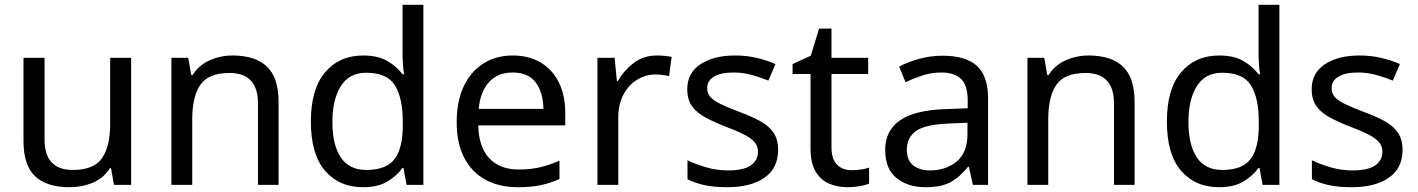

<svg xmlns="http://www.w3.org/2000/svg" viewBox="-20 -780 5982 810"><path d="M533.2 -536.1V0H460.9L448.2 -70.8H443.8Q418 -28.8 372.1 -9.5Q326.2 9.8 273.9 9.8Q176.8 9.8 127.9 -36.6Q79.1 -83 79.1 -185.1V-536.1H168V-190.9Q168 -63 287.1 -63Q376 -63 410.4 -113Q444.8 -163.1 444.8 -256.8V-536.1Z M960.9 -545.9Q1057.1 -545.9 1106.2 -499Q1155.3 -452.1 1155.3 -349.1V0H1068.4V-342.8Q1068.4 -472.2 948.2 -472.2Q859.4 -472.2 825.2 -422.1Q791 -372.1 791 -277.8V0H703.1V-536.1H773.9L787.1 -462.9H792Q818.4 -504.9 864.3 -525.4Q910.2 -545.9 960.9 -545.9Z M1511.2 9.8Q1411.1 9.8 1351.3 -59.6Q1291.5 -128.9 1291.5 -267.1Q1291.5 -404.8 1351.8 -475.3Q1412.1 -545.9 1512.2 -545.9Q1574.2 -545.9 1613.8 -522.9Q1653.3 -500 1678.2 -466.8H1684.6Q1682.1 -480 1680.2 -505.4Q1678.2 -530.8 1678.2 -545.9V-759.8H1766.1V0H1695.3L1682.1 -71.8H1678.2Q1654.3 -38.1 1614.3 -14.2Q1574.2 9.8 1511.2 9.8ZM1525.4 -63Q1610.4 -63 1644.8 -109.4Q1679.2 -155.8 1679.2 -250V-266.1Q1679.2 -366.2 1646.2 -419.7Q1613.3 -473.1 1524.4 -473.1Q1453.1 -473.1 1417.7 -416.5Q1382.3 -359.9 1382.3 -265.1Q1382.3 -168.9 1417.7 -116Q1453.1 -63 1525.4 -63Z M2143.6 -545.9Q2211.4 -545.9 2261.5 -515.9Q2311.5 -485.8 2338.1 -431.4Q2364.7 -377 2364.7 -304.2V-251H1997.6Q1999.5 -160.2 2043.9 -112.5Q2088.4 -64.9 2168.5 -64.9Q2219.7 -64.9 2259 -74.5Q2298.3 -84 2340.3 -102.1V-24.9Q2299.8 -6.8 2259.8 1.5Q2219.7 9.8 2164.6 9.8Q2087.4 9.8 2029.5 -21Q1971.7 -51.8 1939.2 -112.8Q1906.7 -173.8 1906.7 -264.2Q1906.7 -352.1 1936 -415Q1965.3 -478 2019 -512Q2072.8 -545.9 2143.6 -545.9ZM2142.6 -474.1Q2079.6 -474.1 2043 -433.6Q2006.3 -393.1 1999.5 -320.8H2272.5Q2271.5 -389.2 2240.5 -431.6Q2209.5 -474.1 2142.6 -474.1Z M2750.5 -545.9Q2765.6 -545.9 2782.5 -544.4Q2799.3 -543 2813.5 -540L2802.7 -459Q2789.6 -461.9 2773.4 -463.9Q2757.3 -465.8 2744.6 -465.8Q2703.6 -465.8 2667.5 -443.4Q2631.3 -420.9 2609.9 -380.4Q2588.4 -339.8 2588.4 -286.1V0H2500.5V-536.1H2572.8L2582.5 -438H2586.4Q2611.3 -481.9 2652.8 -513.9Q2694.3 -545.9 2750.5 -545.9Z M3262.7 -147.9Q3262.7 -69.8 3204.6 -30Q3146.5 9.8 3048.8 9.8Q2992.7 9.8 2952.1 1Q2911.6 -7.8 2880.4 -23.9V-104Q2912.6 -87.9 2958 -74.5Q3003.4 -61 3050.8 -61Q3117.7 -61 3147.7 -82.5Q3177.7 -104 3177.7 -140.1Q3177.7 -160.2 3166.7 -176Q3155.8 -191.9 3127.2 -208Q3098.6 -224.1 3045.4 -244.1Q2993.7 -264.2 2956.5 -284.2Q2919.4 -304.2 2899.4 -332Q2879.4 -359.9 2879.4 -403.8Q2879.4 -472.2 2935.1 -509Q2990.7 -545.9 3080.6 -545.9Q3129.4 -545.9 3172.1 -535.9Q3214.8 -525.9 3251.5 -509.8L3221.7 -439.9Q3187.5 -454.1 3150.6 -464.1Q3113.8 -474.1 3074.7 -474.1Q3020.5 -474.1 2991.9 -456.5Q2963.4 -439 2963.4 -409.2Q2963.4 -386.2 2976.6 -371.1Q2989.7 -356 3020.3 -341.1Q3050.8 -326.2 3101.6 -307.1Q3152.8 -288.1 3188.7 -268.1Q3224.6 -248 3243.7 -219.5Q3262.7 -190.9 3262.7 -147.9Z M3571.8 -62Q3591.8 -62 3612.8 -64.9Q3633.8 -67.9 3646.5 -73.2V-5.9Q3632.8 1 3606.7 5.4Q3580.6 9.8 3556.6 9.8Q3514.6 9.8 3479.2 -4.6Q3443.8 -19 3421.6 -54.9Q3399.4 -90.8 3399.4 -155.8V-467.8H3323.7V-509.8L3400.4 -544.9L3435.5 -659.2H3487.8V-536.1H3642.6V-467.8H3487.8V-158.2Q3487.8 -108.9 3511.2 -85.4Q3534.7 -62 3571.8 -62Z M3956.5 -544.9Q4054.7 -544.9 4101.6 -502Q4148.4 -459 4148.4 -365.2V0H4084.5L4067.4 -76.2H4063.5Q4028.3 -32.2 3989.5 -11.2Q3950.7 9.8 3883.3 9.8Q3810.5 9.8 3762.5 -28.6Q3714.4 -66.9 3714.4 -148.9Q3714.4 -229 3777.3 -272.5Q3840.3 -315.9 3971.7 -319.8L4062.5 -323.2V-355Q4062.5 -421.9 4033.4 -448Q4004.4 -474.1 3951.7 -474.1Q3909.7 -474.1 3871.6 -461.7Q3833.5 -449.2 3800.3 -433.1L3773.4 -499Q3808.6 -518.1 3856.4 -531.5Q3904.3 -544.9 3956.5 -544.9ZM4061.5 -262.2 3982.4 -258.8Q3882.3 -254.9 3844 -227.1Q3805.7 -199.2 3805.7 -147.9Q3805.7 -103 3833 -82Q3860.4 -61 3903.3 -61Q3970.2 -61 4015.9 -98.6Q4061.5 -136.2 4061.5 -213.9Z M4572.3 -545.9Q4668.5 -545.9 4717.5 -499Q4766.6 -452.1 4766.6 -349.1V0H4679.7V-342.8Q4679.7 -472.2 4559.6 -472.2Q4470.7 -472.2 4436.5 -422.1Q4402.3 -372.1 4402.3 -277.8V0H4314.5V-536.1H4385.3L4398.4 -462.9H4403.3Q4429.7 -504.9 4475.6 -525.4Q4521.5 -545.9 4572.3 -545.9Z M5122.6 9.8Q5022.5 9.8 4962.6 -59.6Q4902.8 -128.9 4902.8 -267.1Q4902.8 -404.8 4963.1 -475.3Q5023.4 -545.9 5123.5 -545.9Q5185.5 -545.9 5225.1 -522.9Q5264.6 -500 5289.6 -466.8H5295.9Q5293.5 -480 5291.5 -505.4Q5289.6 -530.8 5289.6 -545.9V-759.8H5377.4V0H5306.6L5293.5 -71.8H5289.6Q5265.6 -38.1 5225.6 -14.2Q5185.5 9.8 5122.6 9.8ZM5136.7 -63Q5221.7 -63 5256.1 -109.4Q5290.5 -155.8 5290.5 -250V-266.1Q5290.5 -366.2 5257.6 -419.7Q5224.6 -473.1 5135.7 -473.1Q5064.5 -473.1 5029.1 -416.5Q4993.7 -359.9 4993.7 -265.1Q4993.7 -168.9 5029.1 -116Q5064.5 -63 5136.7 -63Z M5897 -147.9Q5897 -69.8 5838.9 -30Q5780.8 9.8 5683.1 9.8Q5627 9.8 5586.4 1Q5545.9 -7.8 5514.6 -23.9V-104Q5546.9 -87.9 5592.3 -74.5Q5637.7 -61 5685.1 -61Q5752 -61 5782 -82.5Q5812 -104 5812 -140.1Q5812 -160.2 5801 -176Q5790 -191.9 5761.5 -208Q5732.9 -224.1 5679.7 -244.1Q5627.9 -264.2 5590.8 -284.2Q5553.7 -304.2 5533.7 -332Q5513.7 -359.9 5513.7 -403.8Q5513.7 -472.2 5569.3 -509Q5625 -545.9 5714.8 -545.9Q5763.7 -545.9 5806.4 -535.9Q5849.1 -525.9 5885.7 -509.8L5856 -439.9Q5821.8 -454.1 5784.9 -464.1Q5748 -474.1 5709 -474.1Q5654.8 -474.1 5626.2 -456.5Q5597.7 -439 5597.7 -409.2Q5597.7 -386.2 5610.8 -371.1Q5624 -356 5654.5 -341.1Q5685.1 -326.2 5735.8 -307.1Q5787.1 -288.1 5823 -268.1Q5858.9 -248 5877.9 -219.5Q5897 -190.9 5897 -147.9Z"/></svg>

Font: Defago Noto Sans
Style: Regular
Weight: 400
Designer: John M. Durdin
Foundry: Lao IT Dev Co., Ltd.
Version: Version 1.000 2007 initial release